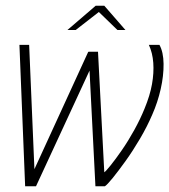

<svg xmlns="http://www.w3.org/2000/svg" viewBox="-20 -652 593 672"><path d="M314 0 290 -471H323L345 -49Q350 -52 367 -73Q384 -94 406.5 -126.5Q429 -159 450 -197Q471 -235 486 -272Q505 -318 512 -357.5Q519 -397 516.5 -432Q514 -467 501 -495H538Q552 -470 552.5 -428.5Q553 -387 542.5 -340.5Q532 -294 513 -251Q495 -209 470 -166.5Q445 -124 419.5 -88.5Q394 -53 374.5 -29Q355 -5 347 0ZM68 0 48 -495H82L103 0ZM73 0 289 -471 311 -443 106 0ZM216 -547 315 -632H345L419 -547H391L326 -610L245 -547Z"/></svg>

Font: Alumni Sans ExtraLight
Style: Italic
Weight: 250
Italic angle: -8°
Version: Version 1.016